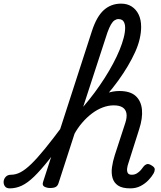

<svg xmlns="http://www.w3.org/2000/svg" viewBox="-191 -1020 887 1057"><path d="M-137 17Q-156 17 -164 5.5Q-172 -6 -171 -20.5Q-170 -35 -159.5 -46.5Q-149 -58 -130 -58Q-104 -58 -77.5 -72Q-51 -86 -18.5 -117.5Q14 -149 57.5 -202.5Q101 -256 159 -334Q170 -349 182 -344Q194 -339 198 -323Q202 -307 189 -288Q126 -200 79.5 -141.5Q33 -83 -3 -48Q-39 -13 -71 2Q-103 17 -137 17ZM526 17Q482 17 459 1.5Q436 -14 428.5 -40.5Q421 -67 425.5 -99.5Q430 -132 441 -166L499 -344Q509 -375 505 -396.5Q501 -418 483.5 -429Q466 -440 435 -440Q405 -440 374.5 -428.5Q344 -417 315.5 -395.5Q287 -374 261.5 -344.5Q236 -315 216 -278L205 -315Q229 -363 259 -401Q289 -439 323 -465.5Q357 -492 393 -505.5Q429 -519 466 -519Q526 -519 556 -491.5Q586 -464 590.5 -416.5Q595 -369 575 -308L515 -119Q511 -108 509 -93.5Q507 -79 512 -68.5Q517 -58 535 -58Q550 -58 562.5 -65.5Q575 -73 584.5 -84Q594 -95 600 -104Q606 -112 616.5 -116Q627 -120 644 -109Q661 -99 661 -88Q661 -77 655 -66Q645 -48 626.5 -28.5Q608 -9 583 4Q558 17 526 17ZM84 15Q68 15 54 8Q40 1 46 -18L315 -849Q341 -929 380.5 -964.5Q420 -1000 476 -1000Q509 -1000 533.5 -984.5Q558 -969 572 -940.5Q586 -912 586 -872Q586 -841 578 -806Q570 -771 553 -733.5Q536 -696 513 -657Q490 -618 460.5 -577Q431 -536 395 -494.5Q359 -453 318.5 -411.5Q278 -370 234 -329L131 -11Q127 2 117 8.5Q107 15 84 15ZM267 -432Q300 -470 330 -510.5Q360 -551 385.5 -591Q411 -631 432 -670.5Q453 -710 467.5 -745.5Q482 -781 490 -812Q498 -843 498 -868Q498 -883 493.5 -894Q489 -905 481 -910Q473 -915 461 -915Q450 -915 439.5 -908Q429 -901 419.5 -884.5Q410 -868 400 -840Z"/></svg>

Font: Playwrite IE
Style: Regular
Weight: 400
Designer: Veronika Burian, José Scaglione
Foundry: TypeTogether
Version: Version 1.002